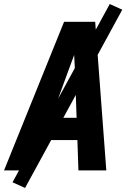

<svg xmlns="http://www.w3.org/2000/svg" viewBox="-29 -843 649 950"><path d="M-9 0 288 -735H442L497 0H359L354 -150H184L129 0ZM224 -260H350L342 -490Q341 -510 340 -530.5Q339 -551 338 -571Q331 -551 323 -530.5Q315 -510 308 -490ZM95 87 33 59 514 -823 576 -795Z"/></svg>

Font: Iosevka XBd Ex Obl
Style: Regular
Weight: 800
Width: 7
Italic angle: -9°
Monospace: yes
Designer: Belleve Invis
Foundry: Belleve Invis
Version: Version 32.5.0; ttfautohint (v1.8.4)